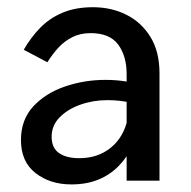

<svg xmlns="http://www.w3.org/2000/svg" viewBox="-20 -493 522 524"><path d="M415.3 -292.5Q415.3 -352.1 390.6 -392.2Q365.8 -432.4 324.8 -452.8Q283.8 -473.3 233.8 -473.3Q186.2 -473.3 150.9 -458.4Q115.7 -443.6 90.1 -417.5Q64.4 -391.4 44.8 -357.2L109.3 -323.1Q123.5 -345.9 140.3 -363.9Q157.2 -381.8 178.5 -392.2Q199.8 -402.6 227.4 -402.6Q279.4 -402.6 302.5 -371.4Q325.6 -340.1 325.6 -290.9V0H415.3ZM365.1 -165 328.4 -168.4Q317.3 -118.1 282.1 -89.7Q247 -61.3 196.4 -61.3Q160.9 -61.3 140.9 -75.4Q120.9 -89.4 120.9 -120Q120.9 -150.5 142.8 -172.8Q164.7 -195.1 199.5 -207.4Q234.2 -219.7 273 -219.7Q290.6 -219.7 308.6 -217.7Q326.6 -215.6 342.8 -211.3L372.7 -259.9Q347.5 -266.9 321.9 -271Q296.2 -275 267.5 -275Q210.1 -275 157.2 -256.9Q104.4 -238.8 70.8 -202.6Q37.2 -166.3 37.2 -110.9Q37.2 -51.8 76.8 -20.8Q116.5 10.3 174.8 10.3Q216.4 10.3 248.3 -2.8Q280.2 -15.8 303.4 -39.5Q326.7 -63.1 341.9 -95.2Q357.1 -127.3 365.1 -165Z"/></svg>

Font: Estedad-VF-FD Black
Style: Regular
Weight: 900
Designer: Amin Abedi
Version: Version 4.000